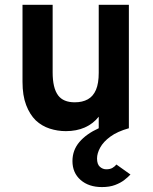

<svg xmlns="http://www.w3.org/2000/svg" viewBox="-20 -531 632 795"><path d="M402.2 243.6Q347.4 243.6 313.7 214.1Q280 184.5 280 136Q280 90.7 308.9 56.9Q337.8 23.1 388.8 0V-47.8Q365.7 -18.4 331.2 -3.2Q296.7 12 252.6 12Q218.5 12 185.9 1.5Q153.4 -9 128.2 -32.4Q103.1 -57 88.2 -96.2Q73.2 -135.4 73.2 -192V-511H198V-231.2Q198 -199.1 203.6 -175.3Q209.1 -151.6 221 -135.6Q231.8 -121.5 248.8 -114.5Q265.8 -107.4 289.4 -107.4Q321.4 -107.4 343.6 -119.8Q365.9 -132.2 377.4 -159Q388.8 -185.8 388.8 -229.2V-511H513.6V0Q465.7 13.5 436.8 34.8Q407.9 56 394.9 80Q381.8 103.9 381.8 125.2Q381.8 149.2 393.6 159.6Q405.4 170 420 170Q435.9 170 445.9 164Q455.8 158 462 150.2L520.2 191.6Q510.5 202 494.9 214.2Q479.4 226.3 456.6 234.9Q433.8 243.6 402.2 243.6Z"/></svg>

Font: Overpass
Style: Regular
Weight: 400
Designer: Delve Withrington, Dave Bailey, Thomas Jockin
Foundry: Delve Fonts LLC
Version: Version 4.000